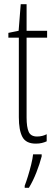

<svg xmlns="http://www.w3.org/2000/svg" viewBox="-20 -676 259 917"><path d="M157 -24Q170 -24 182 -27Q194 -30 203 -35V-1Q192 4 179.5 7Q167 10 151 10Q104 10 87 -22Q70 -54 70 -116V-496H20V-519L69 -529L79 -656H107V-529H205V-496H107V-115Q107 -69 117 -46.5Q127 -24 157 -24ZM179 71Q170 106 154 147Q138 188 118 221H98V211Q105 193 113.5 165.5Q122 138 129 109.5Q136 81 138 61H179Z"/></svg>

Font: Noto Sans Khmer UI ExtraCondensed ExtraLight
Style: Regular
Weight: 200
Width: 2
Designer: Danh Hong and the Monotype Design Team
Foundry: Monotype Imaging Inc.
Version: Version 2.002; ttfautohint (v1.8.4.7-5d5b)